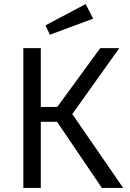

<svg xmlns="http://www.w3.org/2000/svg" viewBox="-20 -926 640 946"><path d="M181 -326V0H95V-689H181V-399H262L474 -689H568L336 -364L587 0H482L261 -326ZM439 -834 226 -755 204 -801 402 -906Z"/></svg>

Font: Fira Mono
Style: Regular
Weight: 400
Designer: Carrois Corporate & Edenspiekermann AG
Foundry: Carrois Corporate GbR & Edenspiekermann AG
Version: Version 3.206